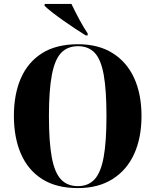

<svg xmlns="http://www.w3.org/2000/svg" viewBox="-20 -951 794 981"><path d="M378 10Q268 10 195.5 -36Q123 -82 87 -165Q51 -248 51 -359Q51 -470 87 -552Q123 -634 195.5 -679.5Q268 -725 379 -725Q483 -725 555.5 -679.5Q628 -634 665.5 -552Q703 -470 703 -358Q703 -247 665.5 -164.5Q628 -82 555 -36Q482 10 378 10ZM378 0Q431 0 463 -34.5Q495 -69 509.5 -147.5Q524 -226 524 -358Q524 -490 510 -568.5Q496 -647 464 -681Q432 -715 379 -715Q325 -715 292.5 -681Q260 -647 245 -568.5Q230 -490 230 -358Q230 -226 244.5 -147.5Q259 -69 291.5 -34.5Q324 0 378 0ZM418 -770Q394 -785 363.5 -805Q333 -825 302 -847Q271 -869 246 -888.5Q221 -908 208 -921V-931H345Q361 -897 384 -854Q407 -811 428 -780V-770Z"/></svg>

Font: Noto Serif Display SemiCondensed ExtraBold
Style: Regular
Weight: 800
Width: 4
Designer: Monotype Design Team
Foundry: Monotype Imaging Inc.
Version: Version 2.009